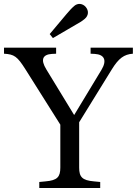

<svg xmlns="http://www.w3.org/2000/svg" viewBox="-22 -938 688 958"><path d="M242 -748 355 -814C373 -824 387 -832 401 -844C420 -860 422 -884 406 -903C391 -921 366 -924 348 -908C334 -896 323 -883 310 -868L226 -768ZM174 0H478V-30L447 -33C388 -38 373 -55 373 -102V-328L536 -592C570 -647 597 -667 641 -670V-700H430V-670L451 -669C499 -666 513 -637 484 -589L348 -364L209 -592C179 -641 191 -666 237 -669L258 -670V-700H-2V-670C49 -667 64 -657 105 -592L279 -316V-102C279 -55 264 -38 205 -33L174 -30Z"/></svg>

Font: Hedvig Letters Serif 24pt
Style: Regular
Weight: 400
Designer: Alexander Örn & Tor Weibull
Foundry: Kanon Foundry
Version: Version 1.000